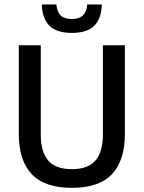

<svg xmlns="http://www.w3.org/2000/svg" viewBox="-20 -846 657 878"><path d="M308.5 13Q184 13 125 -49.8Q66 -112.5 66 -233V-639H166.5V-230Q166.5 -153 199.8 -112.8Q233 -72.5 308.5 -72.5Q384 -72.5 417.2 -112.8Q450.5 -153 450.5 -230V-639H551V-233Q551 -112.5 492.2 -49.8Q433.5 13 308.5 13ZM308.5 -695.5Q237.5 -695.5 205 -729.5Q172.5 -763.5 171.5 -825.5H238Q240 -793.5 257 -776.2Q274 -759 308.5 -759Q342.5 -759 359.8 -776.2Q377 -793.5 379 -825.5H445.5Q444.5 -763.5 412.2 -729.5Q380 -695.5 308.5 -695.5Z"/></svg>

Font: Anek Latin Medium
Style: Regular
Weight: 500
Designer: Yesha Goshar
Foundry: Ek Type
Version: Version 1.003